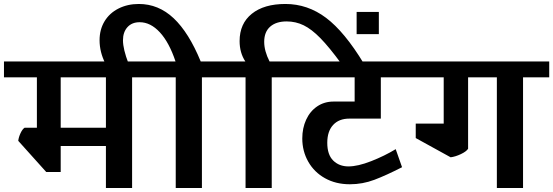

<svg xmlns="http://www.w3.org/2000/svg" viewBox="-42 -948 2789 968"><path d="M756 -558H624V0H492V-212H264V-81H191L50 -238Q52 -256 61.5 -276.5Q71 -297 82 -304H144V-558H-22V-638H756ZM492 -304V-558H264V-304Z M712 -558V-638H843Q811 -734 764 -785Q717 -836 662 -836Q623 -836 600.5 -811Q578 -786 578 -745Q578 -700 606 -628H489Q460 -686 460 -745Q460 -799 485 -840.5Q510 -882 555.5 -905Q601 -928 658 -928Q757 -928 833.5 -856Q910 -784 970 -638H1108V-558H976V0H844V-558Z M1064 -558V-638H1195Q1166 -682 1166 -741Q1166 -829 1227.5 -878.5Q1289 -928 1397 -928Q1509 -928 1602 -858Q1695 -788 1792 -628H1678Q1618 -710 1573.5 -755.5Q1529 -801 1489 -820.5Q1449 -840 1403 -840Q1350 -840 1320 -813.5Q1290 -787 1290 -737Q1290 -691 1317 -638H1460V-558H1328V0H1196V-558Z M1482 -250Q1482 -302 1501.5 -344.5Q1521 -387 1557 -411.5Q1593 -436 1640 -436H1746V-558H1416V-638H2032V-558H1878V-350H1719Q1667 -350 1637.5 -318Q1608 -286 1608 -228Q1608 -168 1638 -138.5Q1668 -109 1715 -109Q1762 -109 1829.5 -135.5Q1897 -162 1953 -196L1985 -105Q1905 -64 1845.5 -41.5Q1786 -19 1722 -19Q1651 -19 1596.5 -49.5Q1542 -80 1512 -133Q1482 -186 1482 -250Z M1868 -888V-776H1756V-888Z M2727 -558H2595V0H2463V-558H2318V-198Q2309 -184 2281.5 -171Q2254 -158 2230 -155L2054 -252V-325H2195V-558H1988V-638H2727Z"/></svg>

Font: AmikoBold
Style: Bold
Weight: 700
Designer: Pablo Impallari, Rodrigo Fuenzalida, Andres Torresi
Foundry: Impallari Type
Version: Version 1.000; ttfautohint (v1.3)